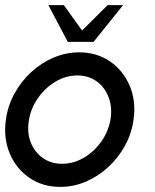

<svg xmlns="http://www.w3.org/2000/svg" viewBox="-28 -719 608 752"><path d="M208 13Q139 13 87.2 -22.5Q35.5 -58 10.2 -117.8Q-15 -177.5 -5 -250Q2.5 -305 28.8 -352.8Q55 -400.5 94.5 -436.8Q134 -473 182.2 -493.5Q230.5 -514 282 -514Q351 -514 402.8 -478.5Q454.5 -443 480 -383Q505.5 -323 495 -250Q487.5 -195.5 461.2 -148Q435 -100.5 395.5 -64.2Q356 -28 308 -7.5Q260 13 208 13ZM215 -77.5Q260 -77.5 300.2 -101.2Q340.5 -125 368.5 -164.2Q396.5 -203.5 404.5 -250Q412.5 -297 398 -336.5Q383.5 -376 351.5 -399.8Q319.5 -423.5 275 -423.5Q230 -423.5 189.8 -399.5Q149.5 -375.5 121.5 -336Q93.5 -296.5 85.5 -250Q77 -201.5 92 -162.5Q107 -123.5 139.2 -100.5Q171.5 -77.5 215 -77.5ZM237.5 -555 161.5 -699H222L293.5 -599.5L393.5 -699H454L338.5 -555Z"/></svg>

Font: Urbanist Medium
Style: Italic
Weight: 500
Italic angle: -8°
Designer: Corey Hu
Foundry: Corey Hu
Version: Version 1.330; ttfautohint (v1.8.4.7-5d5b)